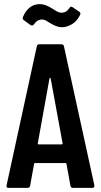

<svg xmlns="http://www.w3.org/2000/svg" viewBox="-20 -916 492 936"><path d="M184.1 -820.8Q161.1 -820.8 146 -797.9Q138.7 -787.6 128.9 -793.9L97.2 -816.9Q87.4 -823.2 91.8 -833Q118.7 -896 174.8 -896Q201.2 -896 236.8 -873Q239.7 -871.6 246.3 -867.2Q252.9 -862.8 256.8 -860.6Q260.7 -858.4 267.1 -856.2Q273.4 -854 279.8 -854Q303.2 -854 317.9 -876Q323.7 -887.7 334 -880.9L366.2 -858.9Q375.5 -852.5 370.1 -842.8Q354.5 -811.5 329.8 -797.4Q305.2 -783.2 280.8 -783.2Q258.3 -783.2 227.1 -801.8Q222.2 -804.2 212.9 -810.3Q203.6 -816.4 197.8 -818.6Q191.9 -820.8 184.1 -820.8ZM335.9 0Q324.7 0 323.2 -11.2L304.2 -116.2Q304.2 -121.1 297.9 -121.1H151.9Q146 -121.1 146 -116.2L127 -11.2Q125.5 0 113.8 0H22Q9.3 0 12.2 -13.2L159.2 -689Q160.6 -700.2 171.9 -700.2H278.8Q290.5 -700.2 292 -689L439.9 -13.2V-8.8Q439.9 0 429.2 0ZM164.1 -216.8Q163.1 -211.9 168.9 -211.9H279.8Q281.2 -211.9 282.7 -212.4Q284.2 -212.9 284.9 -213.9Q285.6 -214.8 285.2 -216.8L227.1 -533.2Q226.6 -536.1 224.1 -536.1Q221.7 -536.1 221.2 -533.2Z"/></svg>

Font: Barlow Condensed SemiBold
Style: Regular
Weight: 600
Width: 3
Designer: Jeremy Tribby
Foundry: Tribby Type
Version: Version 1.422;hotconv 1.0.109;makeotfexe 2.5.65596